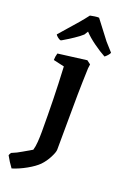

<svg xmlns="http://www.w3.org/2000/svg" viewBox="-190 -757 675 1026"><g transform="rotate(20 147.0 -244.5)"><path d="M21 214Q10 199 0 183.5Q-10 168 -18 153Q-17 149 -15 145Q-13 141 -10 137Q20 125 47 108.5Q74 92 96 80Q102 60 104 32Q106 4 106 -26Q106 -123 104 -210Q102 -297 97 -394Q81 -398 65.5 -401Q50 -404 35 -408Q35 -427 41 -447L204 -468L225 -452L222 -428Q219 -348 218 -277.5Q217 -207 217 -132Q217 -57 216 36Q216 50 200.5 80.5Q185 111 162 135Q140 157 100 179.5Q60 202 21 214ZM38 -521 32 -519Q24 -521 14.5 -529Q5 -537 3 -542Q21 -563 45 -590Q69 -617 93 -645Q117 -673 135 -697Q143 -699 160 -701.5Q177 -704 185 -703L266 -597L309 -549Q308 -543 299 -533Q290 -523 283 -518Q253 -534 215.5 -561Q178 -588 155 -613L142 -592Q126 -577 96.5 -557.5Q67 -538 38 -521Z"/></g></svg>

Font: Labrada SemiBold
Style: Regular
Weight: 600
Designer: Mercedes Jáuregui
Foundry: Omnibus-Type Team
Version: Version 1.000; ttfautohint (v1.8.4.7-5d5b)